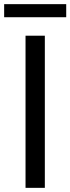

<svg xmlns="http://www.w3.org/2000/svg" viewBox="-23 -905 339 925"><path d="M100 0H193V-733H100ZM-3 -822H296V-885H-3Z"/></svg>

Font: Noto Sans CJK KR Regular
Style: Regular
Weight: 400
Designer: Ryoko NISHIZUKA (kana & ideographs); Paul D. Hunt (Latin, Greek & Cyrillic); Wenlong ZHANG (bopomofo); Sandoll Communica
Foundry: Adobe Systems Incorporated
Version: Version 1.004;PS 1.004;hotconv 1.0.82;makeotf.lib2.5.63406